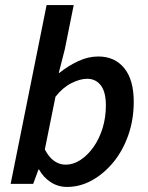

<svg xmlns="http://www.w3.org/2000/svg" viewBox="-20 -726 585 758"><path d="M245 12Q209 12 180 -7Q151 -26 134 -57H132L111 0H22L164 -706H271L236 -532L212 -438H214Q249 -466 288.5 -484.5Q328 -503 368 -503Q433 -503 470.5 -457Q508 -411 508 -324Q508 -254 486.5 -192.5Q465 -131 427.5 -85.5Q390 -40 343 -14Q296 12 245 12ZM238 -76Q270 -76 298.5 -95Q327 -114 349.5 -146Q372 -178 385 -220Q398 -262 398 -310Q398 -363 378 -389Q358 -415 324 -415Q296 -415 261.5 -397.5Q227 -380 199 -344L157 -136Q173 -105 194 -90.5Q215 -76 238 -76Z"/></svg>

Font: Source Sans 3 SemiBold
Style: Italic
Weight: 600
Italic angle: -11°
Designer: Paul D. Hunt
Foundry: Adobe
Version: Version 3.046;hotconv 1.0.118;makeotfexe 2.5.65603